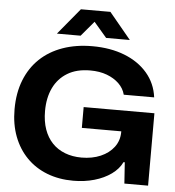

<svg xmlns="http://www.w3.org/2000/svg" viewBox="-61 -991 962 1057"><g transform="rotate(5 420.0 -463.0)"><path d="M383 9Q303 9 237.5 -16.5Q172 -42 125 -90Q78 -138 52.5 -205Q27 -272 27 -355Q27 -445 55 -516Q83 -587 135 -636.5Q187 -686 260.5 -712Q334 -738 424 -738Q524 -738 602 -707.5Q680 -677 728.5 -620.5Q777 -564 787 -487H619Q610 -522 583 -548Q556 -574 516 -589Q476 -604 424 -604Q349 -604 298 -573Q247 -542 221 -487.5Q195 -433 195 -360Q195 -303 210.5 -259Q226 -215 255 -184.5Q284 -154 325.5 -138Q367 -122 417 -122Q476 -122 522.5 -142Q569 -162 596 -198Q623 -234 623 -282V-313L652 -285H405V-400H796V0H665L657 -117H650Q632 -79 592.5 -50.5Q553 -22 499 -6.5Q445 9 383 9ZM223 -790 343 -935H506L626 -790H495L424 -873L354 -790Z"/></g></svg>

Font: Mona Sans SemiExpanded
Style: Bold
Weight: 700
Width: 6
Designer: Deni Anggara
Foundry: GitHub
Version: Version 2.000